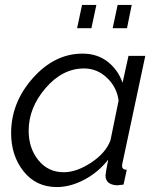

<svg xmlns="http://www.w3.org/2000/svg" viewBox="-20 -747 638 777"><path d="M292 -633 312 -727H370L350 -633ZM436 -633 456 -727H513L494 -633ZM25 -208Q25 -332 113 -431Q201 -530 314 -530Q374 -530 416 -497Q458 -464 476 -412L500 -521H568L476 -89Q474 -81 474 -76Q474 -60 493 -60L480 0Q476 0 466.5 1.5Q457 3 453 3Q407 0 407 -37Q407 -46 418 -101Q378 -50 321.5 -20Q265 10 210 10Q126 10 75.5 -53.5Q25 -117 25 -208ZM427 -179 460 -340Q453 -394 413 -432Q373 -470 320 -470Q233 -470 164.5 -390.5Q96 -311 96 -218Q96 -147 135.5 -98.5Q175 -50 238 -50Q290 -50 349 -89Q408 -128 427 -179Z"/></svg>

Font: Raleway-v4020
Style: Italic
Weight: 400
Italic angle: -12°
Designer: Matt McInerney, Pablo Impallari, Rodrigo Fuenzalida
Foundry: Matt McInerney, Pablo Impallari, Rodrigo Fuenzalida
Version: Version 4.020;PS 004.020;hotconv 1.0.88;makeotf.lib2.5.64775